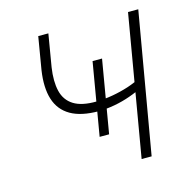

<svg xmlns="http://www.w3.org/2000/svg" viewBox="-84 -612 700 697"><g transform="rotate(-15 266.0 -264.0)"><path d="M320.8 -389.6 274.4 -117.2H238.8L285.2 -389.6ZM494.1 -528.3 402.8 0H365.2L455.6 -528.3ZM439 -289.6 434.6 -253.9Q409.2 -240.2 380.1 -230Q351.1 -219.7 320.8 -214.1Q290.5 -208.5 260.7 -208Q194.3 -208 155 -230.7Q115.7 -253.4 101.8 -297.6Q87.9 -341.8 97.7 -406.2L118.2 -528.3H156.2L135.7 -406.2Q127.9 -354.5 136.7 -317.9Q145.5 -281.2 175.8 -262.2Q206.1 -243.2 261.7 -244.1Q291 -244.6 322 -250Q353 -255.4 383.1 -265.1Q413.1 -274.9 439 -289.6Z"/></g></svg>

Font: Roboto ExtraLight
Style: Italic
Weight: 250
Designer: Christian Robertson
Foundry: Google
Version: Version 3.009; 2024